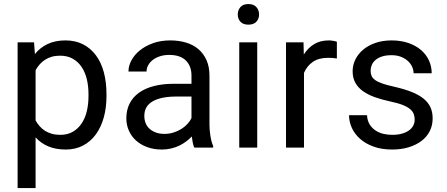

<svg xmlns="http://www.w3.org/2000/svg" viewBox="-20 -741 2242 964"><path d="M514.6 -258.3Q514.6 -200.2 501 -151.1Q487.3 -102.1 461.2 -66.2Q435.1 -30.3 397 -10.3Q358.9 9.8 310.1 9.8Q260.3 9.8 222.9 -5.9Q185.5 -21.5 158.7 -51.3V203.1H68.4V-528.3H150.9L155.3 -469.7Q182.1 -502.9 220.2 -520.5Q258.3 -538.1 308.6 -538.1Q358.4 -538.1 396.7 -518.6Q435.1 -499 461.4 -463.6Q487.8 -428.2 501.2 -378.7Q514.6 -329.1 514.6 -268.6ZM424.3 -268.6Q424.3 -308.1 416 -343Q407.7 -377.9 390.1 -404.3Q372.6 -430.7 345.7 -446Q318.8 -461.4 281.7 -461.4Q258.8 -461.4 240 -456.1Q221.2 -450.7 206.1 -440.9Q190.9 -431.2 179.2 -417.7Q167.5 -404.3 158.7 -388.7V-136.2Q167.5 -120.6 179.2 -107.2Q190.9 -93.8 206.1 -84.2Q221.2 -74.7 240.2 -69.3Q259.3 -64 282.7 -64Q319.3 -64 345.9 -79.6Q372.6 -95.2 390.1 -121.6Q407.7 -147.9 416 -183.3Q424.3 -218.8 424.3 -258.3Z M955.6 0Q950.7 -9.8 947.8 -24.7Q944.8 -39.6 942.9 -55.7Q930.2 -42.5 914.3 -30.5Q898.4 -18.6 879.6 -9.5Q860.8 -0.5 838.9 4.6Q816.9 9.8 792.5 9.8Q752 9.8 719 -2.4Q686 -14.6 662.8 -35.6Q639.6 -56.6 627 -85.2Q614.3 -113.8 614.3 -146.5Q614.3 -189 630.9 -221.4Q647.5 -253.9 678.5 -275.9Q709.5 -297.9 753.4 -309.1Q797.4 -320.3 851.6 -320.3H941.4V-361.8Q941.4 -409.2 913.1 -437.3Q884.8 -465.3 829.6 -465.3Q804.2 -465.3 783.2 -458.5Q762.2 -451.7 747.3 -440.2Q732.4 -428.7 724.1 -413.6Q715.8 -398.4 715.8 -381.8H625Q625 -410.2 639.9 -438Q654.8 -465.8 682.1 -488Q709.5 -510.3 748.3 -524.2Q787.1 -538.1 835 -538.1Q877.9 -538.1 914.3 -527.1Q950.7 -516.1 976.6 -493.9Q1002.4 -471.7 1017.1 -438.5Q1031.7 -405.3 1031.7 -360.8V-115.2Q1031.7 -88.4 1036.4 -58.8Q1041 -29.3 1050.3 -7.8V0ZM805.7 -68.8Q830.1 -68.8 851.6 -75.7Q873 -82.5 890.6 -93.5Q908.2 -104.5 921.1 -118.7Q934.1 -132.8 941.4 -147.9V-256.3H866.2Q788.6 -256.3 746.6 -232.2Q704.6 -208 704.6 -159.2Q704.6 -140.1 710.9 -123.5Q717.3 -106.9 730.2 -95Q743.2 -83 762 -75.9Q780.8 -68.8 805.7 -68.8Z M1271.5 0H1181.2V-528.3H1271.5ZM1173.8 -668.5Q1173.8 -690.4 1187.3 -705.6Q1200.7 -720.7 1227.1 -720.7Q1253.4 -720.7 1267.1 -705.6Q1280.8 -690.4 1280.8 -668.5Q1280.8 -646.5 1267.1 -631.8Q1253.4 -617.2 1227.1 -617.2Q1200.7 -617.2 1187.3 -631.8Q1173.8 -646.5 1173.8 -668.5Z M1671.4 -447.3Q1659.7 -449.2 1649.7 -450Q1639.6 -450.7 1627 -450.7Q1580.1 -450.7 1550.5 -430.2Q1521 -409.7 1506.3 -375V0H1416V-528.3H1503.9L1505.4 -467.3Q1525.9 -500 1556.6 -519Q1587.4 -538.1 1631.3 -538.1Q1641.1 -538.1 1653.8 -535.9Q1666.5 -533.7 1671.4 -531.2Z M2062 -140.1Q2062 -154.8 2057.6 -167.7Q2053.2 -180.7 2040.3 -192.1Q2027.3 -203.6 2003.4 -213.4Q1979.5 -223.1 1940.4 -231.4Q1896.5 -240.7 1861.3 -253.4Q1826.2 -266.1 1801.5 -283.9Q1776.9 -301.8 1763.7 -326.2Q1750.5 -350.6 1750.5 -383.3Q1750.5 -414.6 1764.4 -442.6Q1778.3 -470.7 1803.7 -491.9Q1829.1 -513.2 1865.2 -525.6Q1901.4 -538.1 1945.8 -538.1Q1993.2 -538.1 2030.5 -525.1Q2067.9 -512.2 2094 -489.7Q2120.1 -467.3 2133.8 -437.3Q2147.5 -407.2 2147.5 -373H2056.6Q2056.6 -389.2 2049.3 -405.5Q2042 -421.9 2027.8 -434.8Q2013.7 -447.8 1993.2 -455.8Q1972.7 -463.9 1945.8 -463.9Q1917.5 -463.9 1897.7 -457.3Q1877.9 -450.7 1865.2 -439.7Q1852.5 -428.7 1846.7 -414.8Q1840.8 -400.9 1840.8 -386.2Q1840.8 -371.6 1845.7 -359.9Q1850.6 -348.1 1864.3 -338.6Q1877.9 -329.1 1901.6 -321Q1925.3 -313 1962.9 -304.7Q2011.2 -293.5 2046.9 -279.3Q2082.5 -265.1 2106 -246.3Q2129.4 -227.5 2140.9 -203.1Q2152.3 -178.7 2152.3 -146.5Q2152.3 -111.8 2137.9 -83Q2123.5 -54.2 2096.7 -33.7Q2069.8 -13.2 2032.2 -1.7Q1994.6 9.8 1948.7 9.8Q1896 9.8 1855.7 -4.9Q1815.4 -19.5 1788.1 -43.7Q1760.7 -67.9 1746.6 -98.9Q1732.4 -129.9 1732.4 -162.6H1822.8Q1824.2 -134.8 1836.2 -116Q1848.1 -97.2 1866.2 -85.4Q1884.3 -73.7 1905.8 -68.8Q1927.2 -64 1948.7 -64Q1976.6 -64 1997.6 -69.8Q2018.6 -75.7 2033 -85.9Q2047.4 -96.2 2054.7 -110.1Q2062 -124 2062 -140.1Z"/></svg>

Font: Dirooz
Style: Regular
Weight: 400
Foundry: DejaVu fonts team - Redesigned by Saber Rastikerdar
Version: Version 0.2.1